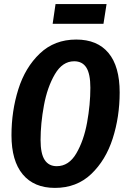

<svg xmlns="http://www.w3.org/2000/svg" viewBox="-20 -901 617 937"><path d="M564 -450Q564 -331 530 -225Q496 -119 425 -51.5Q354 16 248 16Q146 16 91 -50Q36 -116 36 -241Q36 -359 69.5 -465.5Q103 -572 174.5 -640Q246 -708 352 -708Q455 -708 509.5 -642.5Q564 -577 564 -450ZM178 -218Q178 -151 198 -120.5Q218 -90 257 -90Q316 -90 352.5 -152.5Q389 -215 405 -303Q421 -391 421 -473Q421 -540 401.5 -571Q382 -602 342 -602Q285 -602 248 -539Q211 -476 194.5 -387Q178 -298 178 -218ZM485 -785H237L251 -881H500Z"/></svg>

Font: Fira Sans Extra Condensed SemiBold
Style: Italic
Weight: 600
Width: 3
Italic angle: -8°
Designer: Carrois Corporate & Edenspiekermann AG
Foundry: Carrois Corporate GbR & Edenspiekermann AG
Version: Version 4.203